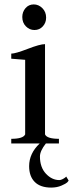

<svg xmlns="http://www.w3.org/2000/svg" viewBox="-20 -650 331 870"><path d="M136 -514Q114 -514 97.5 -530.5Q81 -547 81 -573Q81 -596 95.5 -613Q110 -630 133 -630Q155 -630 172 -613Q189 -596 189 -570Q189 -547 174 -530.5Q159 -514 136 -514ZM31 0V-21Q85 -21 94 -41V-379Q32 -384 31 -384V-407Q50 -407 105.5 -428.5Q161 -450 184 -450V-41Q193 -21 247 -21V0H188Q161 34 161 59Q161 108 188 137Q215 166 249 166Q255 166 263 162Q271 158 276 154L280 150L291 168Q289 172 284 177Q279 182 258.5 191Q238 200 212 200Q163 200 137.5 174.5Q112 149 112 103Q112 45 160 0Z"/></svg>

Font: Judson
Style: Regular
Weight: 400
Version: Version 20110429